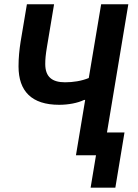

<svg xmlns="http://www.w3.org/2000/svg" viewBox="-20 -718 640 888"><path d="M399.1 149.9H513.5L555.8 -105.5H474.8L573.5 -698.2H447.8L390.6 -357.2C357.2 -343.4 318.2 -337.4 280.9 -337.4C221.9 -337.4 189.3 -361.5 189.3 -421.9C189.3 -444.6 191.1 -464.5 197.1 -500.7L230.1 -698.2H104.4L75.3 -524.9C69.6 -488.6 65.7 -451 65.7 -410.9C65.7 -295.8 126.8 -233.3 253.6 -233.3C296.5 -233.3 339.1 -241.5 368.6 -255.7H373.9L331.3 0H424Z"/></svg>

Font: Margiela Mono Italic SmBold It
Style: Regular
Weight: 600
Designer: Mike Abbink, Paul van der Laan, Pieter van Rosmalen
Foundry: Bold Monday
Version: Version 2.003 2021